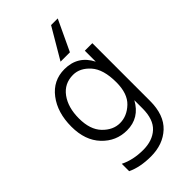

<svg xmlns="http://www.w3.org/2000/svg" viewBox="-281 -829 1102 1102"><g transform="rotate(-45 269.5 -278.5)"><path d="M469 -39Q469 76 407 133.5Q345 191 247 191Q160 191 99 162V102Q161 133 242 133Q318 133 363 91.5Q408 50 408 -39V-105Q357 -12 256 -12Q168 -12 106.5 -77Q45 -142 45 -253Q45 -367 101.5 -441Q158 -515 250 -515Q359 -515 408 -418V-507H469ZM109 -256Q109 -165 155 -117.5Q201 -70 257 -70Q314 -70 361 -114.5Q408 -159 408 -251Q408 -356 363 -406.5Q318 -457 262 -457Q191 -457 150 -401Q109 -345 109 -256ZM341 -561H265L375 -748H429Z"/></g></svg>

Font: Hind Madurai Light
Style: Regular
Weight: 300
Designer: Jyotish Sonowal
Foundry: Indian Type Foundry
Version: Version 1.001;PS 1.0;hotconv 1.0.86;makeotf.lib2.5.63406; tt